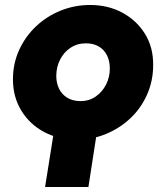

<svg xmlns="http://www.w3.org/2000/svg" viewBox="-20 -548 666 771"><path d="M161 203 197 -23H370L335 203ZM288 13Q215 13 157 -18Q99 -49 65.5 -104Q32 -159 32 -229Q32 -293 57 -347.5Q82 -402 125 -442.5Q168 -483 224 -505.5Q280 -528 342 -528Q414 -528 471.5 -497Q529 -466 562.5 -411.5Q596 -357 595 -286Q595 -223 570.5 -168Q546 -113 503.5 -73Q461 -33 405.5 -10Q350 13 288 13ZM303 -142Q338 -142 364.5 -160.5Q391 -179 406 -208.5Q421 -238 421 -273Q421 -303 409.5 -326Q398 -349 376.5 -361.5Q355 -374 325 -374Q290 -374 263 -356Q236 -338 221 -308Q206 -278 206 -243Q206 -214 217.5 -191Q229 -168 251 -155Q273 -142 303 -142Z"/></svg>

Font: MuseoModerno Thin ExtraBold
Style: Italic
Weight: 800
Italic angle: -9°
Version: Version 1.003